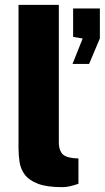

<svg xmlns="http://www.w3.org/2000/svg" viewBox="-20 -763 432 793"><path d="M237 10Q172.5 10 135.8 -4.5Q99 -19 82 -42.2Q65 -65.5 60.8 -94Q56.5 -122.5 56.5 -150.5V-743H223V-172.5Q223 -149 234 -131.8Q245 -114.5 281.5 -110L304 -108.5V-4Q288 1.5 271 5.8Q254 10 237 10ZM279.5 -499 321.5 -604 282 -610.5V-728H392.5V-604.5L348 -499Z"/></svg>

Font: Public Sans Thin ExtraBold
Style: Regular
Weight: 800
Version: Version 1.007